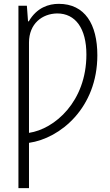

<svg xmlns="http://www.w3.org/2000/svg" viewBox="-20 -744 573 1000"><path d="M286 -724C234 -724 172 -705 130 -633H126L120 -714H76V236H131V0C294 -23 487 -183 487 -456C487 -618 422 -724 286 -724ZM278 -674C373 -674 430 -596 430 -460C430 -215 265 -72 131 -52V-522C131 -621 200 -673 278 -674Z"/></svg>

Font: Noto Sans UI Condensed Light
Style: Regular
Weight: 300
Width: 3
Designer: Monotype Design Team
Foundry: Monotype Imaging Inc.
Version: Version 1.901